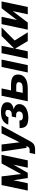

<svg xmlns="http://www.w3.org/2000/svg" viewBox="1575 -2163 738 3928"><g transform="rotate(-90 1944.0 -199.0)"><path d="M9 0 122.2 -536H299.4L347.2 -136L564 -536H740.8L627.6 0H477L539.2 -293.6L371.6 0H265.4L221.2 -294.2L159 0Z M756 150 779.4 38.2H838.8Q864 38.2 878.1 31.8Q892.2 25.4 903.4 5.2L921.4 -26.8H882.4L807.4 -536H951.8L996.8 -167.2L1179 -536H1336.6L1015.6 52.4Q995.6 89.4 972.5 110.7Q949.4 132 918.2 141Q887 150 842.2 150Z M1500.4 12Q1426.8 12 1379.5 -5.3Q1332.2 -22.6 1309.9 -61.7Q1287.6 -100.8 1287.6 -166.6L1442 -170.6Q1442 -135.4 1461.4 -117.3Q1480.8 -99.2 1522.2 -99.2Q1553.6 -99.2 1577.5 -107.8Q1601.4 -116.4 1614.8 -134.6Q1628.2 -152.8 1628.2 -180.8Q1628.2 -208.2 1607.5 -223.6Q1586.8 -239 1550 -238.6L1505.2 -238.2L1524 -327.8L1568.4 -327.4Q1596.8 -327.4 1617 -336.6Q1637.2 -345.8 1648.3 -364.8Q1659.4 -383.8 1659.4 -412.2Q1659.4 -434 1642.9 -445.9Q1626.4 -457.8 1596.6 -457.8Q1560.8 -457.8 1539.7 -441.7Q1518.6 -425.6 1509.4 -394.8L1358.6 -399.8Q1380.8 -469.8 1442.8 -508.9Q1504.8 -548 1619 -548Q1711.6 -548 1764 -515.8Q1816.4 -483.6 1816.4 -426.2Q1816.4 -373.4 1789.2 -343.6Q1762 -313.8 1719.7 -300.3Q1677.4 -286.8 1630.8 -281L1634.8 -294Q1704 -285.8 1741.3 -255Q1778.6 -224.2 1778.6 -173.8Q1778.6 -129 1756.5 -93.9Q1734.4 -58.8 1695.8 -35.6Q1657.2 -12.4 1606.8 -0.2Q1556.4 12 1500.4 12Z M2425 0 2538.2 -536H2688.8L2575.6 0ZM1836 0 1949.2 -536H2099.2L2058.8 -342.8H2167.6Q2277 -342.8 2330.2 -308Q2383.4 -273.2 2383.4 -205.6Q2383.4 -146 2360.6 -106.4Q2337.8 -66.8 2297.5 -43.5Q2257.2 -20.2 2205.2 -10.1Q2153.2 0 2094.8 0ZM2008 -103.8H2106Q2139.6 -103.8 2166.9 -110.7Q2194.2 -117.6 2210.6 -134.8Q2227 -152 2227 -182.4Q2227 -200.2 2218.5 -212Q2210 -223.8 2189.9 -229.8Q2169.8 -235.8 2133.6 -235.8H2035.6Z M3068.2 0 2906.8 -268H3079.2L3247 0ZM2707 0 2820.2 -536H2971.6L2858.4 0ZM2906.8 -268 3171.4 -536H3348.2L3079.2 -268Z M3301 0 3414.2 -536H3564.2L3497.2 -219.2L3739 -536H3878.8L3765.6 0H3615.6L3680.6 -307.6L3445.8 0Z"/></g></svg>

Font: Geist
Style: Italic
Weight: 400
Italic angle: -12°
Designer: Basement.studio, Andrés Briganti, Mateo Zaragoza
Foundry: Basement.studio, Vercel, Andrés Briganti, Guido Ferreyra, Mateo Zaragoza
Version: Version 1.500